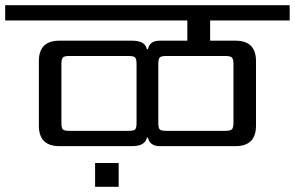

<svg xmlns="http://www.w3.org/2000/svg" viewBox="-40 -642 1138 741"><path d="M327 79V-13H418V79ZM829 -426H602Q582 -426 576.5 -420Q571 -414 571 -395V-168Q571 -148 576.5 -142.5Q582 -137 602 -137H829Q849 -137 855 -143Q861 -149 861 -168V-395Q861 -414 855 -420Q849 -426 829 -426ZM487 -168V-395Q487 -414 481.5 -420Q476 -426 456 -426H228Q208 -426 202.5 -420Q197 -414 197 -395V-168Q197 -148 202.5 -142.5Q208 -137 228 -137H456Q476 -137 481.5 -142.5Q487 -148 487 -168ZM1078 -563H771V-485H869Q948 -485 948 -406V-157Q948 -78 869 -78H577Q538 -78 531 -111H527Q520 -78 470 -78H189Q110 -78 110 -157V-406Q110 -485 189 -485H470Q520 -485 527 -452H531Q537 -485 577 -485H683V-563H-20V-622H1078Z"/></svg>

Font: Sarpanch
Style: Regular
Weight: 400
Designer: Manushi Parikh (Devanagari and Latin), Jyotish Sonowal (Devanagari)
Foundry: Indian Type Foundry
Version: Version 2.004;PS 1.0;hotconv 1.0.78;makeotf.lib2.5.61930; tt